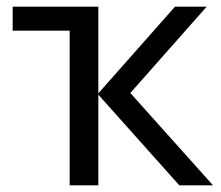

<svg xmlns="http://www.w3.org/2000/svg" viewBox="-20 -556 663 576"><path d="M600 -536 371 -277 619 0H518L275 -272V0H189V-464H18V-536H275V-276L505 -536Z"/></svg>

Font: Apis
Style: Regular
Weight: 400
Designer: Monotype Design Team
Foundry: Monotype Imaging Inc.
Version: Version 2.000; build 0001